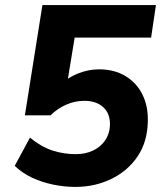

<svg xmlns="http://www.w3.org/2000/svg" viewBox="-20 -725 640 756"><path d="M276 11Q234 11 190 2Q146 -7 107 -25Q68 -43 38 -72L98 -183Q142 -147 186 -132.5Q230 -118 278 -118Q317 -118 347 -132.5Q377 -147 394.5 -173Q412 -199 413 -233Q414 -278 386.5 -303Q359 -328 312 -328Q276 -328 242 -313.5Q208 -299 179 -271H78L147 -705H594L575 -577H274L243 -388H213Q244 -418 285.5 -435Q327 -452 370 -452Q430 -452 474 -425.5Q518 -399 541 -352.5Q564 -306 562 -245Q560 -165 521 -108Q482 -51 417.5 -20Q353 11 276 11Z"/></svg>

Font: Nunito Sans 11pt ExtraBold
Style: Italic
Weight: 800
Italic angle: -9°
Version: Version 3.101;gftools[0.9.27]